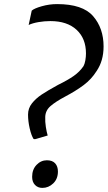

<svg xmlns="http://www.w3.org/2000/svg" viewBox="-20 -909 526 938"><path d="M117 -349Q117 -380 136 -404Q155 -428 183.5 -447Q212 -466 263 -494Q310 -517 339.5 -537.5Q369 -558 388 -586Q394 -597 397 -614.5Q400 -632 400 -648Q400 -721 354 -763.5Q308 -806 226 -806Q197 -806 168 -801Q139 -796 120 -787L135 -857Q147 -868 184 -878.5Q221 -889 259 -889Q384 -889 435 -830Q486 -771 486 -682Q486 -612 452 -562Q427 -522 389 -493.5Q351 -465 298 -437Q251 -412 226.5 -390.5Q202 -369 201 -338Q200 -314 204 -288.5Q208 -263 213 -247L151 -229L144 -230Q133 -247 125 -282Q117 -317 117 -349ZM209 -126Q236 -126 249.5 -111Q263 -96 263 -71Q263 -35 240 -13Q217 9 187 9Q165 9 151 -5.5Q137 -20 137 -45Q137 -81 158.5 -103.5Q180 -126 209 -126Z"/></svg>

Font: Koeln Type Serif
Style: Italic
Weight: 400
Italic angle: -8°
Designer: Eben Sorkin
Foundry: Eben Sorkin
Version: Version 2.002